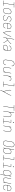

<svg xmlns="http://www.w3.org/2000/svg" viewBox="6004 -6790 991 13040"><g transform="rotate(90 6500.0 -270.5)"><path d="M21 0V-18H187L303 -717H139V-735H489V-717H322L207 -18H371V0Z M695 8Q668 8 642 1.5Q616 -5 595.5 -20Q575 -35 561.5 -57.5Q548 -80 542.5 -105.5Q537 -131 537.5 -158.5Q538 -186 543 -213L565 -343Q569 -369 577 -394Q585 -419 599 -442Q613 -465 633.5 -484.5Q654 -504 678 -516Q702 -528 728 -534.5Q754 -541 779 -541Q806 -541 832 -533.5Q858 -526 879 -511Q900 -496 913.5 -473.5Q927 -451 932.5 -425Q938 -399 937.5 -371.5Q937 -344 932 -317L911 -187Q906 -161 898 -136Q890 -111 876 -88Q862 -65 841.5 -46Q821 -27 797 -14.5Q773 -2 747 3Q721 8 696 8Q696 8 695.5 8Q695 8 695 8ZM696 -10Q719 -10 743 -14.5Q767 -19 789 -30.5Q811 -42 829 -60Q847 -78 860 -99Q873 -120 880.5 -143Q888 -166 891 -190L913 -320Q917 -344 918 -369Q919 -394 914 -417Q909 -440 897.5 -461Q886 -482 867.5 -495.5Q849 -509 825 -514.5Q801 -520 777 -520Q753 -520 729.5 -515Q706 -510 684.5 -498.5Q663 -487 645 -469Q627 -451 614.5 -430Q602 -409 595 -386Q588 -363 584 -340L562 -210Q558 -186 557 -161.5Q556 -137 561 -113.5Q566 -90 577 -70Q588 -50 606.5 -36Q625 -22 648.5 -16Q672 -10 696 -10Z M1195 8Q1174 8 1154 6Q1134 4 1115 -1.5Q1096 -7 1079.5 -17Q1063 -27 1051 -42Q1039 -57 1034 -76.5Q1029 -96 1033 -117Q1033 -118 1033.5 -120Q1034 -122 1034 -124H1054Q1053 -122 1053 -120.5Q1053 -119 1052 -118Q1049 -100 1053.5 -83Q1058 -66 1068.5 -53Q1079 -40 1094 -31.5Q1109 -23 1125.5 -18Q1142 -13 1159.5 -11.5Q1177 -10 1195 -10Q1213 -10 1230.5 -11.5Q1248 -13 1266 -17.5Q1284 -22 1301.5 -30Q1319 -38 1333.5 -50Q1348 -62 1358 -78.5Q1368 -95 1371 -113Q1375 -137 1367 -159Q1359 -181 1344 -197.5Q1329 -214 1309.5 -225Q1290 -236 1268.5 -244.5Q1247 -253 1225 -260Q1203 -267 1183 -277Q1163 -287 1145 -300.5Q1127 -314 1114 -332.5Q1101 -351 1095 -373.5Q1089 -396 1093 -420Q1098 -449 1118 -474.5Q1138 -500 1165 -514Q1192 -528 1221.5 -533Q1251 -538 1280 -538Q1300 -538 1320 -536Q1340 -534 1358 -528Q1376 -522 1392 -512Q1408 -502 1418.5 -487Q1429 -472 1433.5 -453Q1438 -434 1435 -414Q1434 -412 1433.5 -410Q1433 -408 1433 -406H1414Q1414 -408 1414.5 -409.5Q1415 -411 1415 -413Q1418 -430 1414 -446.5Q1410 -463 1400.5 -476Q1391 -489 1377 -497.5Q1363 -506 1347.5 -511Q1332 -516 1315 -518Q1298 -520 1280 -520Q1255 -520 1228.5 -516Q1202 -512 1177.5 -499.5Q1153 -487 1135 -465Q1117 -443 1112 -417Q1108 -393 1116 -371Q1124 -349 1139 -332.5Q1154 -316 1173.5 -305Q1193 -294 1214.5 -286Q1236 -278 1257.5 -270.5Q1279 -263 1299.5 -253Q1320 -243 1338 -229.5Q1356 -216 1369 -197.5Q1382 -179 1388 -156.5Q1394 -134 1390 -110Q1387 -90 1376 -71.5Q1365 -53 1349 -39Q1333 -25 1314 -15.5Q1295 -6 1275 -1Q1255 4 1235 6Q1215 8 1195 8Z M1697 8Q1670 8 1643.5 2Q1617 -4 1596 -19Q1575 -34 1562 -56.5Q1549 -79 1543 -104.5Q1537 -130 1537.5 -158Q1538 -186 1543 -213L1565 -343Q1569 -369 1577 -394Q1585 -419 1599 -442Q1613 -465 1633.5 -484Q1654 -503 1678 -515.5Q1702 -528 1728 -533Q1754 -538 1780 -538Q1780 -538 1780 -538Q1780 -538 1780 -538Q1807 -538 1833 -531.5Q1859 -525 1880 -510Q1901 -495 1914 -472.5Q1927 -450 1932.5 -424.5Q1938 -399 1937.5 -371.5Q1937 -344 1932 -317L1922 -256H1570L1562 -210Q1558 -186 1557 -161Q1556 -136 1561 -113Q1566 -90 1577.5 -69.5Q1589 -49 1607.5 -35.5Q1626 -22 1649.5 -16Q1673 -10 1697 -10Q1726 -10 1755.5 -16Q1785 -22 1811.5 -38.5Q1838 -55 1856 -81Q1874 -107 1881 -136H1900Q1893 -103 1873.5 -74Q1854 -45 1824.5 -26Q1795 -7 1762 0.5Q1729 8 1697 8ZM1573 -274H1905L1913 -320Q1917 -344 1918 -368.5Q1919 -393 1914 -416.5Q1909 -440 1898 -460Q1887 -480 1869 -494Q1851 -508 1827.5 -514Q1804 -520 1779 -520Q1756 -520 1732 -515.5Q1708 -511 1686.5 -499.5Q1665 -488 1646.5 -470Q1628 -452 1615 -431Q1602 -410 1595 -387Q1588 -364 1584 -340Z M2182 0Q2173 -28 2164 -57Q2155 -86 2146.5 -115Q2138 -144 2130.5 -173Q2123 -202 2116 -231.5Q2109 -261 2103.5 -291Q2098 -321 2094.5 -351.5Q2091 -382 2090 -414Q2089 -446 2095 -477L2103 -530H2123L2114 -477Q2108 -437 2110.5 -397Q2113 -357 2119 -318.5Q2125 -280 2133.5 -242.5Q2142 -205 2152 -167.5Q2162 -130 2173 -93.5Q2184 -57 2196 -21Q2220 -57 2243.5 -93.5Q2267 -130 2289.5 -167Q2312 -204 2333 -242Q2354 -280 2373 -318.5Q2392 -357 2408 -396.5Q2424 -436 2431 -477L2440 -530H2459L2451 -477Q2444 -434 2427 -393Q2410 -352 2390 -311.5Q2370 -271 2348 -231.5Q2326 -192 2302.5 -153.5Q2279 -115 2254.5 -76.5Q2230 -38 2205 0Z M2516 0 2637 -735H2657L2572 -223Q2587 -232 2601.5 -241Q2616 -250 2630.5 -259.5Q2645 -269 2659 -278.5Q2673 -288 2687.5 -298Q2702 -308 2716 -318Q2730 -328 2743.5 -338Q2757 -348 2771 -358.5Q2785 -369 2798.5 -380Q2812 -391 2825.5 -402Q2839 -413 2851.5 -424.5Q2864 -436 2876.5 -448Q2889 -460 2900.5 -473Q2912 -486 2922.5 -500Q2933 -514 2936 -530H2959Q2957 -513 2946.5 -499Q2936 -485 2924.5 -471.5Q2913 -458 2900.5 -446Q2888 -434 2875 -422Q2862 -410 2848.5 -398.5Q2835 -387 2821.5 -376Q2808 -365 2794.5 -354.5Q2781 -344 2767 -333.5Q2753 -323 2738.5 -312.5Q2724 -302 2710 -292Q2721 -279 2732 -266Q2743 -253 2754 -240Q2765 -227 2775.5 -213.5Q2786 -200 2796 -186Q2806 -172 2815.5 -158Q2825 -144 2834 -129.5Q2843 -115 2851.5 -100Q2860 -85 2866.5 -69Q2873 -53 2878 -35.5Q2883 -18 2880 0H2860Q2863 -18 2858.5 -34.5Q2854 -51 2847.5 -66.5Q2841 -82 2833 -96.5Q2825 -111 2816 -125Q2807 -139 2797.5 -152.5Q2788 -166 2778 -179.5Q2768 -193 2758 -206Q2748 -219 2737.5 -231.5Q2727 -244 2716.5 -256.5Q2706 -269 2695 -282Q2664 -260 2632 -239.5Q2600 -219 2568 -199L2535 0Z M3167 8Q3135 8 3105.5 -1Q3076 -10 3057 -32.5Q3038 -55 3032.5 -86Q3027 -117 3032 -149Q3036 -172 3047 -195Q3058 -218 3077 -234.5Q3096 -251 3118.5 -261.5Q3141 -272 3165 -278.5Q3189 -285 3212.5 -287Q3236 -289 3259 -289H3400L3409 -344Q3413 -367 3413 -389.5Q3413 -412 3407.5 -432.5Q3402 -453 3390 -470.5Q3378 -488 3360.5 -499.5Q3343 -511 3321.5 -515.5Q3300 -520 3277 -520Q3249 -520 3220 -514Q3191 -508 3165 -491Q3139 -474 3121.5 -448.5Q3104 -423 3098 -394H3079Q3085 -427 3104 -456Q3123 -485 3151.5 -504Q3180 -523 3212.5 -530.5Q3245 -538 3277 -538Q3303 -538 3327.5 -533Q3352 -528 3372 -515.5Q3392 -503 3406 -483.5Q3420 -464 3426.5 -441Q3433 -418 3432.5 -392.5Q3432 -367 3428 -341L3372 0H3352L3370 -108Q3355 -80 3333 -57Q3311 -34 3283.5 -19Q3256 -4 3226 2Q3196 8 3167 8ZM3168 -10Q3205 -10 3243 -21.5Q3281 -33 3312 -58.5Q3343 -84 3360.5 -120Q3378 -156 3384 -194L3397 -271H3259Q3238 -271 3217 -269Q3196 -267 3174.5 -262Q3153 -257 3132 -248Q3111 -239 3093.5 -224.5Q3076 -210 3065.5 -189.5Q3055 -169 3052 -148Q3047 -120 3051.5 -93Q3056 -66 3072 -46Q3088 -26 3114 -18Q3140 -10 3168 -10Z M4193 8Q4166 8 4140.5 2Q4115 -4 4094.5 -18.5Q4074 -33 4061 -55Q4048 -77 4042 -102Q4036 -127 4037 -154Q4038 -181 4042 -208L4099 -553Q4103 -578 4111 -602.5Q4119 -627 4133.5 -649.5Q4148 -672 4167.5 -691Q4187 -710 4211 -722Q4235 -734 4260 -738.5Q4285 -743 4310 -743Q4334 -743 4357 -739.5Q4380 -736 4400 -726Q4420 -716 4435.5 -700.5Q4451 -685 4459.5 -664.5Q4468 -644 4470.5 -621Q4473 -598 4469 -575Q4469 -573 4468.5 -571.5Q4468 -570 4468 -568H4448Q4449 -570 4449 -571.5Q4449 -573 4449 -574Q4453 -595 4451 -615.5Q4449 -636 4441.5 -654Q4434 -672 4420.5 -686.5Q4407 -701 4389.5 -709.5Q4372 -718 4351.5 -721.5Q4331 -725 4310 -725Q4288 -725 4264.5 -720.5Q4241 -716 4219.5 -705Q4198 -694 4180 -676.5Q4162 -659 4149.5 -638.5Q4137 -618 4129.5 -595.5Q4122 -573 4118 -550L4061 -205Q4057 -181 4056.5 -157Q4056 -133 4060.5 -110.5Q4065 -88 4076.5 -68Q4088 -48 4106 -34.5Q4124 -21 4146.5 -15.5Q4169 -10 4193 -10Q4215 -10 4237 -14Q4259 -18 4279.5 -27.5Q4300 -37 4318 -52.5Q4336 -68 4349 -87Q4362 -106 4370 -126.5Q4378 -147 4382 -169H4402Q4398 -145 4389 -122Q4380 -99 4365.5 -78Q4351 -57 4331 -39.5Q4311 -22 4288.5 -11.5Q4266 -1 4241.5 3.5Q4217 8 4193 8Z M4694 8Q4668 8 4642.5 1Q4617 -6 4597.5 -21.5Q4578 -37 4566 -59.5Q4554 -82 4549 -107.5Q4544 -133 4545.5 -159.5Q4547 -186 4551 -213L4603 -530H4623L4570 -210Q4566 -186 4565 -162Q4564 -138 4568 -115.5Q4572 -93 4582 -72.5Q4592 -52 4609 -37.5Q4626 -23 4649 -16.5Q4672 -10 4696 -10Q4719 -10 4742 -15Q4765 -20 4786 -32Q4807 -44 4824.5 -61.5Q4842 -79 4854 -100Q4866 -121 4873 -143.5Q4880 -166 4883 -189L4940 -530H4959L4872 0H4852L4868 -99Q4856 -74 4837.5 -53Q4819 -32 4795.5 -18Q4772 -4 4746 2Q4720 8 4694 8Z M5076 0 5163 -530H5183L5162 -405Q5174 -432 5191 -456.5Q5208 -481 5231.5 -500Q5255 -519 5283 -528.5Q5311 -538 5339 -538Q5365 -538 5390.5 -531.5Q5416 -525 5433.5 -507.5Q5451 -490 5455 -463.5Q5459 -437 5455 -411H5435Q5439 -433 5435.5 -455.5Q5432 -478 5418 -493.5Q5404 -509 5382.5 -514.5Q5361 -520 5339 -520Q5312 -520 5286 -511.5Q5260 -503 5238 -485.5Q5216 -468 5200 -445Q5184 -422 5173 -397Q5162 -372 5155 -346Q5148 -320 5144 -294L5095 0Z M5521 0V-18H5694L5810 -717H5653V-735H5832L5714 -18H5871V0Z M6097 205 6098 198Q6102 175 6107.5 153Q6113 131 6125 110L6181 9L6105 -326Q6101 -342 6098 -358Q6095 -374 6093 -390Q6091 -406 6089.5 -423Q6088 -440 6091 -457L6103 -530H6123L6111 -457Q6108 -440 6109 -424Q6110 -408 6112.5 -392Q6115 -376 6118 -360.5Q6121 -345 6124 -330L6195 -16L6373 -334Q6382 -349 6390 -364Q6398 -379 6405 -394Q6412 -409 6418.5 -425Q6425 -441 6428 -457L6440 -530H6459L6447 -457Q6444 -439 6437.5 -422.5Q6431 -406 6423.5 -390Q6416 -374 6407.5 -358Q6399 -342 6390 -326L6142 119Q6131 138 6126 158Q6121 178 6118 198L6116 205Z M7184 0 7303 -717H7122L7125 -735H7505L7502 -717H7322L7204 0Z M7516 0 7637 -735H7657L7607 -431Q7619 -456 7637.5 -477Q7656 -498 7679.5 -512Q7703 -526 7729 -532Q7755 -538 7781 -538Q7807 -538 7832.5 -531Q7858 -524 7877.5 -508.5Q7897 -493 7909 -470.5Q7921 -448 7926 -422.5Q7931 -397 7930 -370.5Q7929 -344 7924 -317L7872 0H7852L7905 -320Q7909 -344 7910 -368Q7911 -392 7907 -414.5Q7903 -437 7893 -457.5Q7883 -478 7866 -492.5Q7849 -507 7826 -513.5Q7803 -520 7779 -520Q7756 -520 7733 -515Q7710 -510 7689 -498Q7668 -486 7651 -468.5Q7634 -451 7621.5 -430Q7609 -409 7602.5 -386.5Q7596 -364 7592 -341L7535 0Z M8021 0V-18H8194L8276 -512H8119V-530H8298L8214 -18H8371V0ZM8306 -654Q8300 -654 8294 -656Q8288 -658 8284.5 -663Q8281 -668 8280 -674Q8279 -680 8280 -686Q8281 -691 8283.5 -695Q8286 -699 8289.5 -701.5Q8293 -704 8297.5 -705.5Q8302 -707 8306 -707Q8313 -707 8318.5 -704.5Q8324 -702 8327.5 -697Q8331 -692 8332 -686Q8333 -680 8332 -674Q8332 -669 8329.5 -665Q8327 -661 8323 -658.5Q8319 -656 8315 -655Q8311 -654 8306 -654Z M8516 0 8603 -530H8623L8607 -431Q8619 -456 8637.5 -477Q8656 -498 8679.5 -512Q8703 -526 8729 -532Q8755 -538 8781 -538Q8807 -538 8832.5 -531Q8858 -524 8877.5 -508.5Q8897 -493 8909 -470.5Q8921 -448 8926 -422.5Q8931 -397 8930 -370.5Q8929 -344 8924 -317L8872 0H8852L8905 -320Q8909 -344 8910 -368Q8911 -392 8907 -414.5Q8903 -437 8893 -457.5Q8883 -478 8866 -492.5Q8849 -507 8826 -513.5Q8803 -520 8779 -520Q8756 -520 8733 -515Q8710 -510 8689 -498Q8668 -486 8651 -468.5Q8634 -451 8621.5 -430Q8609 -409 8602.5 -386.5Q8596 -364 8592 -341L8535 0Z M9695 8Q9669 8 9643 2Q9617 -4 9596 -18.5Q9575 -33 9561.5 -55Q9548 -77 9542 -102Q9536 -127 9537 -154Q9538 -181 9542 -208L9599 -553Q9603 -578 9611.5 -603Q9620 -628 9634.5 -650.5Q9649 -673 9669 -691.5Q9689 -710 9713 -722Q9737 -734 9762.5 -740Q9788 -746 9813 -746Q9840 -746 9866 -738.5Q9892 -731 9912.5 -717Q9933 -703 9947 -681Q9961 -659 9967 -633.5Q9973 -608 9972 -581Q9971 -554 9967 -527L9910 -182Q9906 -157 9897.5 -132Q9889 -107 9875 -84.5Q9861 -62 9840.5 -43.5Q9820 -25 9796 -13Q9772 -1 9746.5 3.5Q9721 8 9696 8Q9696 8 9695.5 8Q9695 8 9695 8ZM9696 -10Q9719 -10 9742.5 -14.5Q9766 -19 9787.5 -30Q9809 -41 9827.5 -58Q9846 -75 9859 -95.5Q9872 -116 9879.5 -139Q9887 -162 9891 -185L9948 -530Q9952 -554 9952.5 -578.5Q9953 -603 9948 -626Q9943 -649 9931 -668.5Q9919 -688 9900.5 -701Q9882 -714 9858.5 -719.5Q9835 -725 9811 -725Q9787 -725 9764 -720.5Q9741 -716 9720 -704.5Q9699 -693 9680.5 -676Q9662 -659 9649.5 -638.5Q9637 -618 9629.5 -595.5Q9622 -573 9618 -550L9561 -205Q9557 -181 9556.5 -157Q9556 -133 9561 -110Q9566 -87 9577.5 -67.5Q9589 -48 9607.5 -34.5Q9626 -21 9649 -15.5Q9672 -10 9696 -10Z M10197 8Q10170 8 10144 0.5Q10118 -7 10099 -24Q10080 -41 10069 -65Q10058 -89 10054 -115L10035 0H10016L10137 -735H10157L10107 -430Q10120 -455 10139 -476.5Q10158 -498 10182 -512Q10206 -526 10233 -532Q10260 -538 10286 -538Q10313 -538 10338.5 -531.5Q10364 -525 10384 -509.5Q10404 -494 10416 -471.5Q10428 -449 10433.5 -423.5Q10439 -398 10438 -371Q10437 -344 10432 -317L10411 -187Q10406 -161 10398 -136Q10390 -111 10376 -88Q10362 -65 10342 -46Q10322 -27 10298 -14.5Q10274 -2 10248.5 3Q10223 8 10197 8ZM10197 -10Q10220 -10 10243.5 -15Q10267 -20 10289 -31.5Q10311 -43 10329 -60.5Q10347 -78 10360 -99.5Q10373 -121 10380.5 -143.5Q10388 -166 10391 -190L10413 -320Q10417 -344 10418 -368.5Q10419 -393 10414 -416Q10409 -439 10398 -459.5Q10387 -480 10369 -494Q10351 -508 10327.5 -514Q10304 -520 10280 -520Q10257 -520 10234 -515Q10211 -510 10189.5 -498.5Q10168 -487 10151 -469Q10134 -451 10122 -430Q10110 -409 10103 -386.5Q10096 -364 10092 -341L10070 -211Q10066 -187 10065 -163Q10064 -139 10068 -116Q10072 -93 10082.5 -72.5Q10093 -52 10110 -37Q10127 -22 10149.5 -16Q10172 -10 10197 -10Z M10521 0V-18H10694L10810 -717H10653V-735H10832L10714 -18H10871V0Z M11021 0V-18H11194L11276 -512H11119V-530H11298L11214 -18H11371V0ZM11306 -654Q11300 -654 11294 -656Q11288 -658 11284.5 -663Q11281 -668 11280 -674Q11279 -680 11280 -686Q11281 -691 11283.5 -695Q11286 -699 11289.5 -701.5Q11293 -704 11297.5 -705.5Q11302 -707 11306 -707Q11313 -707 11318.5 -704.5Q11324 -702 11327.5 -697Q11331 -692 11332 -686Q11333 -680 11332 -674Q11332 -669 11329.5 -665Q11327 -661 11323 -658.5Q11319 -656 11315 -655Q11311 -654 11306 -654Z M11818 205 11869 -100Q11856 -75 11836.5 -53.5Q11817 -32 11793 -18Q11769 -4 11742 2Q11715 8 11689 8Q11662 8 11636.5 1.5Q11611 -5 11591 -20.5Q11571 -36 11559 -58.5Q11547 -81 11541.5 -106.5Q11536 -132 11537.5 -159Q11539 -186 11543 -213L11565 -343Q11569 -369 11577 -394Q11585 -419 11599 -442Q11613 -465 11633 -484Q11653 -503 11677 -515.5Q11701 -528 11726.5 -533Q11752 -538 11778 -538Q11805 -538 11831 -530.5Q11857 -523 11876 -506Q11895 -489 11906 -465Q11917 -441 11921 -415L11940 -530H11959L11838 205ZM11695 -10Q11718 -10 11741 -15Q11764 -20 11785.5 -31.5Q11807 -43 11824 -61Q11841 -79 11853.5 -100Q11866 -121 11873 -143.5Q11880 -166 11883 -189L11905 -319Q11909 -343 11910 -367Q11911 -391 11907 -414Q11903 -437 11893 -457.5Q11883 -478 11865.5 -493Q11848 -508 11825.5 -514Q11803 -520 11778 -520Q11755 -520 11731.5 -515Q11708 -510 11686 -498.5Q11664 -487 11646 -469.5Q11628 -452 11615 -430.5Q11602 -409 11595 -386.5Q11588 -364 11584 -340L11562 -210Q11558 -186 11557 -161.5Q11556 -137 11561 -114Q11566 -91 11577 -70.5Q11588 -50 11606 -36Q11624 -22 11647.5 -16Q11671 -10 11695 -10Z M12194 8Q12168 8 12142.5 1Q12117 -6 12097.5 -21.5Q12078 -37 12066 -59.5Q12054 -82 12049 -107.5Q12044 -133 12045.5 -159.5Q12047 -186 12051 -213L12103 -530H12123L12070 -210Q12066 -186 12065 -162Q12064 -138 12068 -115.5Q12072 -93 12082 -72.5Q12092 -52 12109 -37.5Q12126 -23 12149 -16.5Q12172 -10 12196 -10Q12219 -10 12242 -15Q12265 -20 12286 -32Q12307 -44 12324.5 -61.5Q12342 -79 12354 -100Q12366 -121 12373 -143.5Q12380 -166 12383 -189L12440 -530H12459L12372 0H12352L12368 -99Q12356 -74 12337.5 -53Q12319 -32 12295.5 -18Q12272 -4 12246 2Q12220 8 12194 8Z M12697 8Q12670 8 12643.5 2Q12617 -4 12596 -19Q12575 -34 12562 -56.5Q12549 -79 12543 -104.5Q12537 -130 12537.5 -158Q12538 -186 12543 -213L12565 -343Q12569 -369 12577 -394Q12585 -419 12599 -442Q12613 -465 12633.5 -484Q12654 -503 12678 -515.5Q12702 -528 12728 -533Q12754 -538 12780 -538Q12780 -538 12780 -538Q12780 -538 12780 -538Q12807 -538 12833 -531.5Q12859 -525 12880 -510Q12901 -495 12914 -472.5Q12927 -450 12932.5 -424.5Q12938 -399 12937.5 -371.5Q12937 -344 12932 -317L12922 -256H12570L12562 -210Q12558 -186 12557 -161Q12556 -136 12561 -113Q12566 -90 12577.5 -69.5Q12589 -49 12607.5 -35.5Q12626 -22 12649.5 -16Q12673 -10 12697 -10Q12726 -10 12755.5 -16Q12785 -22 12811.5 -38.5Q12838 -55 12856 -81Q12874 -107 12881 -136H12900Q12893 -103 12873.5 -74Q12854 -45 12824.5 -26Q12795 -7 12762 0.5Q12729 8 12697 8ZM12573 -274H12905L12913 -320Q12917 -344 12918 -368.5Q12919 -393 12914 -416.5Q12909 -440 12898 -460Q12887 -480 12869 -494Q12851 -508 12827.5 -514Q12804 -520 12779 -520Q12756 -520 12732 -515.5Q12708 -511 12686.5 -499.5Q12665 -488 12646.5 -470Q12628 -452 12615 -431Q12602 -410 12595 -387Q12588 -364 12584 -340Z"/></g></svg>

Font: Iosevka Curly Thin Oblique
Style: Regular
Weight: 100
Italic angle: -9°
Monospace: yes
Designer: Belleve Invis
Foundry: Belleve Invis
Version: Version 11.1.0; ttfautohint (v1.8.3)